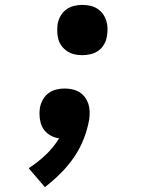

<svg xmlns="http://www.w3.org/2000/svg" viewBox="-20 -558 640 783"><path d="M316 -333Q299 -333 283.5 -336.5Q268 -340 255 -348.5Q242 -357 232.5 -369Q223 -381 218.5 -396Q214 -411 213.5 -427.5Q213 -444 215 -460Q218 -477 227 -493Q236 -509 250.5 -519.5Q265 -530 282 -534Q299 -538 316 -538Q332 -538 348 -534.5Q364 -531 377 -522.5Q390 -514 399 -502Q408 -490 413 -475Q418 -460 418.5 -443.5Q419 -427 416 -411Q414 -394 405 -378Q396 -362 381.5 -351.5Q367 -341 349.5 -337Q332 -333 316 -333ZM163 205 97 128Q134 104 166 74Q198 44 221 6Q203 4 187 -5Q171 -14 160.5 -27.5Q150 -41 145.5 -58.5Q141 -76 141 -94Q141 -101 141.5 -107Q142 -113 143 -119Q146 -136 155 -152Q164 -168 178.5 -178.5Q193 -189 210 -193Q227 -197 244 -197Q260 -197 275.5 -193.5Q291 -190 304 -182Q317 -174 326 -162Q335 -150 340 -135.5Q345 -121 345.5 -104.5Q346 -88 344 -72Q337 -32 322 7Q307 46 283 81.5Q259 117 228 148Q197 179 163 205Z"/></svg>

Font: Iosevka Slab XBdEx
Style: Italic
Weight: 800
Width: 7
Italic angle: -9°
Monospace: yes
Designer: Belleve Invis
Foundry: Belleve Invis
Version: Version 11.1.1; ttfautohint (v1.8.3)